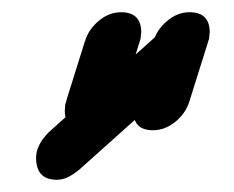

<svg xmlns="http://www.w3.org/2000/svg" viewBox="-20 -667 383 314"><path d="M231 -600V-599Q236 -618 253 -632.5Q270 -647 290 -647Q323 -647 323 -614Q323 -612 322.5 -609.5Q322 -607 322 -604L290 -502Q284 -482 267 -468Q250 -454 230 -454Q198 -454 198 -486Q198 -490 198.5 -494.5Q199 -499 202 -505L200 -501ZM119 -600V-599Q124 -618 141 -632.5Q158 -647 178 -647Q211 -647 211 -614Q211 -612 210.5 -609.5Q210 -607 210 -604L178 -502Q172 -482 155 -468Q138 -454 118 -454Q86 -454 86 -486Q86 -490 86.5 -494.5Q87 -499 90 -505L88 -501ZM231 -604Q239 -612 249 -616Q259 -620 268 -620Q286 -620 294.5 -610Q303 -600 303 -583Q303 -562 280 -542L109 -389Q99 -381 90.5 -377Q82 -373 73 -373Q39 -373 39 -409Q39 -430 60 -451Z"/></svg>

Font: Discipuli Britannica Bold
Style: Regular
Weight: 700
Designer: Peter Wiegel
Foundry: Peter Wiegel
Version: Version 0.001 2009